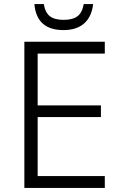

<svg xmlns="http://www.w3.org/2000/svg" viewBox="-20 -918 593 938"><path d="M148 -898H194Q201 -856 224 -838.5Q247 -821 291 -821Q336 -821 359 -839Q382 -857 389 -898H435Q428 -836 391 -803.5Q354 -771 290 -771Q159 -771 148 -898ZM99 -714H492V-656H164V-403H473V-346H164V-58H492V0H99Z"/></svg>

Font: OpenSansMMV
Style: Light
Weight: 300
Foundry: Ascender Corporation
Version: Version 4.001